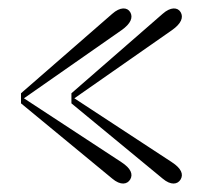

<svg xmlns="http://www.w3.org/2000/svg" viewBox="-20 -480 483 457"><path d="M410 -53C417 -65 412 -79 389 -94L157 -246L389 -408C412 -424 417 -439 410 -451C403 -463 386 -464 367 -447L150 -258V-234L367 -55C387 -38 403 -41 410 -53ZM30 -234 247 -55C267 -38 283 -41 290 -53C297 -65 292 -79 269 -94L37 -246L269 -408C292 -424 297 -439 290 -451C283 -463 266 -464 247 -447L30 -258Z"/></svg>

Font: RL Madena
Style: Regular
Weight: 400
Designer: I Kadek Wantara Putra
Foundry: Roughlines ID
Version: Version 1.000;Glyphs 3.1.2 (3151)